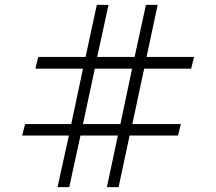

<svg xmlns="http://www.w3.org/2000/svg" viewBox="-20 -772 892 792"><path d="M264.2 -212.9H71.3L83.5 -260.3H273.9L322.3 -488.8H126L137.7 -537.1H333L379.4 -752H427.7L380.9 -537.1H535.2L582 -752H630.4L584.5 -537.1H780.3L768.6 -488.8H574.7L525.9 -260.3H726.1L714.4 -212.9H514.6L469.2 0H420.9L466.3 -212.9H312L265.6 0H217.3ZM371.1 -488.8 322.3 -260.3H476.6L524.9 -488.8Z"/></svg>

Font: Pinar DS2-Regular
Style: Regular
Weight: 400
Designer: Amin Abedi
Version: Version 2.000